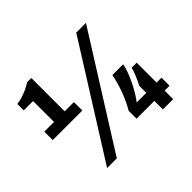

<svg xmlns="http://www.w3.org/2000/svg" viewBox="-155 -924 1161 1161"><g transform="rotate(-45 425.5 -343.5)"><path d="M165 12 612 -699H695L248 12ZM52 -340V-412H135V-591H55V-646Q77 -648 101 -655.5Q125 -663 148.5 -674Q172 -685 190 -697H226V-412H305V-340ZM654 0V-73H502V-141Q527 -183 549.5 -240Q572 -297 585 -363H677Q673 -337 661 -306Q649 -275 634 -244Q619 -213 602.5 -186.5Q586 -160 572 -142H654V-202Q661 -215 670 -234.5Q679 -254 687 -274.5Q695 -295 699 -312H742V-142H784V-73H742V0Z"/></g></svg>

Font: Archivo SemiCondensed ExtraBold
Style: Regular
Weight: 800
Width: 4
Designer: Hector Gatti
Foundry: Omnibus-Type
Version: Version 2.001